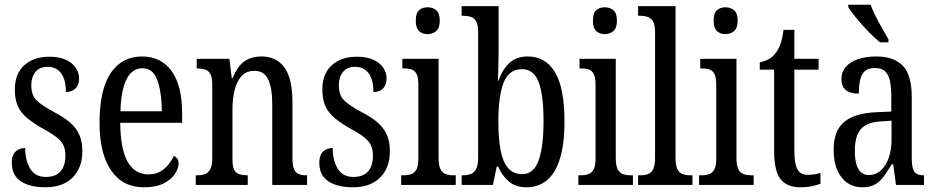

<svg xmlns="http://www.w3.org/2000/svg" viewBox="-20 -786 3979 816"><path d="M173 10Q129 10 96.5 -1.5Q64 -13 47 -36Q30 -59 30 -94Q30 -117 38 -131Q46 -145 59.5 -151Q73 -157 87 -157Q87 -104 108.5 -69Q130 -34 175 -34Q217 -34 237.5 -58Q258 -82 258 -125Q258 -150 250 -167.5Q242 -185 222.5 -201Q203 -217 170 -235Q125 -260 97 -283Q69 -306 56 -334.5Q43 -363 43 -405Q43 -473 83.5 -509Q124 -545 189 -545Q232 -545 260 -532Q288 -519 302 -498Q316 -477 316 -452Q316 -426 301.5 -410.5Q287 -395 260 -395Q260 -448 239.5 -475Q219 -502 182 -502Q148 -502 130.5 -480Q113 -458 113 -423Q113 -382 135 -360Q157 -338 209 -310Q250 -289 276.5 -266.5Q303 -244 316.5 -214.5Q330 -185 330 -143Q330 -73 288.5 -31.5Q247 10 173 10Z M592 10Q501 10 452 -62Q403 -134 403 -264Q403 -405 450.5 -475.5Q498 -546 584 -546Q664 -546 709 -484.5Q754 -423 754 -304V-264H491Q492 -152 522.5 -98.5Q553 -45 610 -45Q651 -45 678 -68.5Q705 -92 719 -124Q727 -120 733 -112.5Q739 -105 739 -91Q739 -71 723.5 -47Q708 -23 675.5 -6.5Q643 10 592 10ZM668 -313Q667 -395 648.5 -445.5Q630 -496 586 -496Q541 -496 517.5 -448.5Q494 -401 492 -313Z M812 0V-41H819Q837 -41 851 -46Q865 -51 873.5 -66.5Q882 -82 882 -113V-427Q882 -457 874 -471.5Q866 -486 852 -490.5Q838 -495 821 -495H816V-536H955L965 -454H969Q989 -505 1019 -525.5Q1049 -546 1092 -546Q1155 -546 1189 -499Q1223 -452 1223 -349V-113Q1223 -82 1230 -66.5Q1237 -51 1250.5 -46Q1264 -41 1281 -41H1285V0H1137V-347Q1137 -411 1120 -448Q1103 -485 1061 -485Q1026 -485 1005.5 -461.5Q985 -438 976.5 -400.5Q968 -363 968 -321V-108Q968 -78 975.5 -64Q983 -50 997 -45.5Q1011 -41 1028 -41H1033V0Z M1480 10Q1436 10 1403.5 -1.5Q1371 -13 1354 -36Q1337 -59 1337 -94Q1337 -117 1345 -131Q1353 -145 1366.5 -151Q1380 -157 1394 -157Q1394 -104 1415.5 -69Q1437 -34 1482 -34Q1524 -34 1544.5 -58Q1565 -82 1565 -125Q1565 -150 1557 -167.5Q1549 -185 1529.5 -201Q1510 -217 1477 -235Q1432 -260 1404 -283Q1376 -306 1363 -334.5Q1350 -363 1350 -405Q1350 -473 1390.5 -509Q1431 -545 1496 -545Q1539 -545 1567 -532Q1595 -519 1609 -498Q1623 -477 1623 -452Q1623 -426 1608.5 -410.5Q1594 -395 1567 -395Q1567 -448 1546.5 -475Q1526 -502 1489 -502Q1455 -502 1437.5 -480Q1420 -458 1420 -423Q1420 -382 1442 -360Q1464 -338 1516 -310Q1557 -289 1583.5 -266.5Q1610 -244 1623.5 -214.5Q1637 -185 1637 -143Q1637 -73 1595.5 -31.5Q1554 10 1480 10Z M1685 0V-41H1695Q1714 -41 1728 -46Q1742 -51 1750 -66Q1758 -81 1758 -110V-425Q1758 -455 1751 -470Q1744 -485 1731.5 -490Q1719 -495 1700 -495H1690V-536H1844V-115Q1844 -84 1851.5 -68Q1859 -52 1873.5 -46.5Q1888 -41 1907 -41H1917V0ZM1797 -641Q1775 -641 1761 -654Q1747 -667 1747 -698Q1747 -730 1761 -742.5Q1775 -755 1797 -755Q1819 -755 1834 -742.5Q1849 -730 1849 -698Q1849 -667 1834 -654Q1819 -641 1797 -641Z M2218 10Q2172 10 2143 -14.5Q2114 -39 2097 -78H2091L2075 0H1942V-41H1948Q1965 -41 1979.5 -46Q1994 -51 2003 -66.5Q2012 -82 2012 -113V-651Q2012 -681 2003.5 -695.5Q1995 -710 1980.5 -714.5Q1966 -719 1948 -719H1942V-760H2099V-575Q2099 -557 2098.5 -532Q2098 -507 2097.5 -483Q2097 -459 2096 -443H2098Q2115 -490 2144.5 -518Q2174 -546 2223 -546Q2298 -546 2338.5 -479.5Q2379 -413 2379 -269Q2379 -173 2359.5 -111Q2340 -49 2304 -19.5Q2268 10 2218 10ZM2200 -46Q2248 -46 2269 -104Q2290 -162 2290 -271Q2290 -384 2269 -438Q2248 -492 2199 -492Q2143 -492 2120.5 -435Q2098 -378 2098 -270Q2098 -198 2107.5 -148Q2117 -98 2139 -72Q2161 -46 2200 -46Z M2438 0V-41H2448Q2467 -41 2481 -46Q2495 -51 2503 -66Q2511 -81 2511 -110V-425Q2511 -455 2504 -470Q2497 -485 2484.5 -490Q2472 -495 2453 -495H2443V-536H2597V-115Q2597 -84 2604.5 -68Q2612 -52 2626.5 -46.5Q2641 -41 2660 -41H2670V0ZM2550 -641Q2528 -641 2514 -654Q2500 -667 2500 -698Q2500 -730 2514 -742.5Q2528 -755 2550 -755Q2572 -755 2587 -742.5Q2602 -730 2602 -698Q2602 -667 2587 -654Q2572 -641 2550 -641Z M2692 0V-41H2702Q2721 -41 2735 -46.5Q2749 -52 2756.5 -68Q2764 -84 2764 -115V-651Q2764 -681 2755 -695.5Q2746 -710 2732 -714.5Q2718 -719 2702 -719H2692V-760H2851V-115Q2851 -84 2858.5 -68Q2866 -52 2880.5 -46.5Q2895 -41 2914 -41H2923V0Z M2951 0V-41H2961Q2980 -41 2994 -46Q3008 -51 3016 -66Q3024 -81 3024 -110V-425Q3024 -455 3017 -470Q3010 -485 2997.5 -490Q2985 -495 2966 -495H2956V-536H3110V-115Q3110 -84 3117.5 -68Q3125 -52 3139.5 -46.5Q3154 -41 3173 -41H3183V0ZM3063 -641Q3041 -641 3027 -654Q3013 -667 3013 -698Q3013 -730 3027 -742.5Q3041 -755 3063 -755Q3085 -755 3100 -742.5Q3115 -730 3115 -698Q3115 -667 3100 -654Q3085 -641 3063 -641Z M3381 10Q3325 10 3297.5 -24.5Q3270 -59 3270 -145V-490H3209V-521Q3232 -526 3248 -535Q3264 -544 3276 -560Q3288 -575 3296 -596Q3304 -617 3310 -659H3356V-536H3459V-490H3356V-144Q3356 -90 3369 -66.5Q3382 -43 3411 -43Q3428 -43 3441 -45Q3454 -47 3467 -51V-5Q3454 0 3432 5Q3410 10 3381 10Z M3644 10Q3610 10 3583 -7.5Q3556 -25 3539.5 -60.5Q3523 -96 3523 -150Q3523 -230 3567.5 -267.5Q3612 -305 3703 -309L3768 -312V-373Q3768 -411 3763 -438.5Q3758 -466 3743 -481.5Q3728 -497 3698 -497Q3670 -497 3655.5 -483.5Q3641 -470 3635.5 -445.5Q3630 -421 3630 -388Q3593 -388 3574.5 -403.5Q3556 -419 3556 -450Q3556 -480 3574.5 -501.5Q3593 -523 3626.5 -534.5Q3660 -546 3705 -546Q3779 -546 3817 -506.5Q3855 -467 3855 -372V-113Q3855 -85 3860 -69.5Q3865 -54 3875.5 -47.5Q3886 -41 3904 -41H3907V0H3788L3776 -88H3770Q3753 -60 3737 -37.5Q3721 -15 3699.5 -2.5Q3678 10 3644 10ZM3672 -42Q3702 -42 3723.5 -61.5Q3745 -81 3757 -115Q3769 -149 3769 -191V-273L3723 -270Q3682 -268 3657.5 -253Q3633 -238 3623 -211Q3613 -184 3613 -144Q3613 -113 3619 -90Q3625 -67 3638.5 -54.5Q3652 -42 3672 -42ZM3720 -606Q3703 -620 3683 -639.5Q3663 -659 3643.5 -681Q3624 -703 3608.5 -723Q3593 -743 3585 -756V-766H3680Q3688 -744 3701.5 -717Q3715 -690 3730 -664Q3745 -638 3756 -619V-606Z"/></svg>

Font: Noto Serif Khmer ExtraCondensed
Style: Regular
Weight: 400
Width: 2
Designer: Danh Hong and the Monotype Design Team
Foundry: Monotype Imaging Inc.
Version: Version 2.004